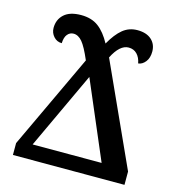

<svg xmlns="http://www.w3.org/2000/svg" viewBox="-107 -814 835 906"><g transform="rotate(15 310.5 -360.5)"><path d="M38 -58 255 -520Q229 -581 209.5 -604Q190 -627 167 -627Q149 -627 137 -612.5Q125 -598 124 -569Q100 -569 84 -587Q68 -605 68 -629Q68 -670 96 -695.5Q124 -721 179 -721Q230 -721 263.5 -696Q297 -671 324 -621Q352 -671 382.5 -696Q413 -721 454 -721Q498 -721 522.5 -699Q547 -677 547 -641Q547 -610 532 -591Q517 -572 497 -570Q492 -598 476 -614.5Q460 -631 435 -631Q392 -631 357 -562L583 -65V0H38ZM452 -72 291 -449 115 -72Z"/></g></svg>

Font: Noto Serif NarrowSemiBold
Style: Regular
Weight: 600
Width: 4
Designer: Monotype Design Team
Foundry: Monotype Imaging Inc.
Version: Version 1.001